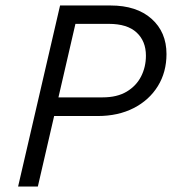

<svg xmlns="http://www.w3.org/2000/svg" viewBox="-20 -680 632 700"><path d="M46 0 199 -660H383Q478 -660 532.5 -611.5Q587 -563 587 -483Q587 -417 555.5 -366Q524 -315 467.5 -286Q411 -257 336 -257H148L163 -325H354Q407 -325 442 -346Q477 -367 494.5 -401.5Q512 -436 512 -477Q512 -530 478 -561.5Q444 -593 377 -593H255L118 0Z"/></svg>

Font: Kantumruy Pro
Style: Italic
Weight: 400
Italic angle: -13°
Designer: Sovichet Tep
Foundry: Sovichet Tep
Version: Version 1.002